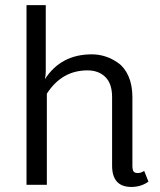

<svg xmlns="http://www.w3.org/2000/svg" viewBox="-20 -720 623 748"><path d="M558.3 -12.5Q530 8.3 491.7 8.3Q416.7 8.3 416.7 -75V-341.7Q416.7 -394.2 390.4 -420Q364.2 -445.8 320.8 -445.8Q220.8 -445.8 162.5 -355V0H83.3V-700H158.3V-441.7Q158.3 -428.3 155 -411.7Q217.5 -508.3 337.5 -508.3Q365 -508.3 390.8 -500Q416.7 -491.7 441.2 -474.2Q465.8 -456.7 480.8 -422.5Q495.8 -388.3 495.8 -341.7V-75Q495.8 -59.2 500 -52.5Q504.2 -45.8 516.7 -45.8Q529.2 -45.8 541.7 -54.2Z"/></svg>

Font: BoonBaan
Style: Regular
Weight: 400
Designer: Sungsit Sawaiwan
Foundry: FontUni
Version: Version 2.0